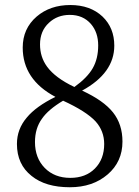

<svg xmlns="http://www.w3.org/2000/svg" viewBox="-20 -747 566 780"><path d="M263.7 13.7Q165 13.7 108.4 -32.2Q48.8 -79.1 48.8 -162.1Q48.8 -222.7 88.9 -269.5Q126 -314.5 205.1 -353.5Q72.3 -423.8 72.3 -553.7Q72.3 -630.9 128.9 -679.7Q183.6 -726.6 265.6 -726.6Q346.7 -726.6 396.5 -679.7Q444.3 -633.8 444.3 -561.5Q444.3 -450.2 313.5 -378.9Q400.4 -338.9 439 -290.5Q477.5 -242.2 477.5 -171.9Q477.5 -89.8 417 -38.1Q356.4 13.7 263.7 13.7ZM265.6 -24.4Q328.1 -24.4 365.7 -62.5Q403.3 -100.6 403.3 -162.1Q403.3 -214.8 368.2 -253.9Q330.1 -294.9 236.3 -337.9Q175.8 -301.8 150.4 -264.6Q122.1 -225.6 122.1 -169.9Q122.1 -105.5 161.6 -64.9Q201.2 -24.4 265.6 -24.4ZM282.2 -393.6Q335 -431.6 356.9 -470.2Q378.9 -508.8 378.9 -562.5Q378.9 -615.2 349.6 -649.4Q317.4 -686.5 263.7 -686.5Q212.9 -686.5 178.7 -654.3Q142.6 -621.1 142.6 -566.4Q142.6 -515.6 170.9 -476.6Q204.1 -430.7 282.2 -393.6Z"/></svg>

Font: Bpmf Zihi Box R
Style: R
Weight: 400
Foundry: But Ko
Version: Version 1.320